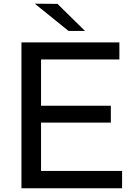

<svg xmlns="http://www.w3.org/2000/svg" viewBox="-20 -1004 713 1024"><path d="M165.6 -984.4 286.7 -983.3 433.3 -838.9H345.6ZM631.1 0H94.4V-777.8H616.7V-686.7H198.9V-440H571.1V-350H198.9V-92.2H631.1Z"/></svg>

Font: Paperlogy 5 Medium
Style: Regular
Weight: 500
Designer: redesigned by Lee Juim, glyphs from Gmarket Sans & Montserrat
Foundry: PT&
Version: Version 1.001